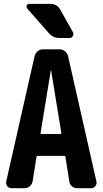

<svg xmlns="http://www.w3.org/2000/svg" viewBox="-20 -990 540 1010"><path d="M245.1 -969.7Q279.3 -969.7 296.9 -939.5L363.3 -821.3Q369.1 -811.5 363.3 -800.8Q357.4 -790 344.7 -790H294.9Q258.8 -790 236.3 -816.4L124 -944.3Q117.2 -952.1 120.6 -960.9Q124 -969.7 134.8 -969.7ZM298.8 -285.2Q302.7 -285.2 302.7 -290L249 -619.1Q249 -620.1 248 -620.1Q247.1 -620.1 247.1 -619.1L193.4 -290Q193.4 -285.2 197.3 -285.2ZM337.9 -695.3 487.3 -35.2Q490.2 -21.5 481.4 -10.7Q472.7 0 460 0H385.7Q371.1 0 358.9 -9.8Q346.7 -19.5 344.7 -35.2L324.2 -165Q324.2 -169.9 318.4 -169.9H177.7Q171.9 -169.9 171.9 -165L151.4 -35.2Q148.4 -20.5 136.7 -10.3Q125 0 110.4 0H40Q26.4 0 18.1 -10.7Q9.8 -21.5 12.7 -35.2L162.1 -695.3Q166 -710 177.7 -720.2Q189.5 -730.5 205.1 -730.5H294.9Q309.6 -730.5 321.8 -720.2Q334 -710 337.9 -695.3Z"/></svg>

Font: Rounded-L Mgen+ 1m bold
Style: Bold
Weight: 700
Designer: [Source Han Sans]
Ryoko NISHIZUKA  (kana & ideographs); Paul D. Hunt (Latin, Greek & Cyrillic); Wenlong ZHANG  (bopomofo
Version: Version 1.059.20150602